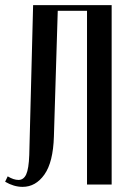

<svg xmlns="http://www.w3.org/2000/svg" viewBox="-24 -719 497 748"><path d="M6 -32Q29 -18 48 -18Q68 -18 78 -39.5Q88 -61 90 -115L105 -699H411V0H315V-677H201L186 -187Q183 -87 149 -39Q115 9 64 9Q30 9 -4 -11Z"/></svg>

Font: Moniqa Narrow Heading
Style: Bold
Weight: 700
Width: 4
Designer: Rajesh Rajput
Foundry: Rajesh Rajput
Version: Version 1.000